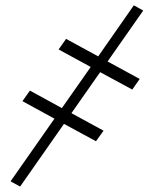

<svg xmlns="http://www.w3.org/2000/svg" viewBox="-20 -725 556 718"><path d="M19.5 -46.9 183.6 -281.2 64 -346.7 91.8 -386.2 211.4 -320.8 319.3 -474.6 199.2 -540 227.1 -579.6 347.2 -514.2 480.5 -705.1 515.6 -685.5 382.3 -495.1 502.4 -429.7 474.6 -390.1 354.5 -455.1 247.1 -301.8 367.2 -236.3 338.9 -196.8 219.2 -261.7 55.2 -27.3Z"/></svg>

Font: Flanker
Style: Italic
Weight: 400
Italic angle: -12°
Designer: Flanker
Version: Version 2.027